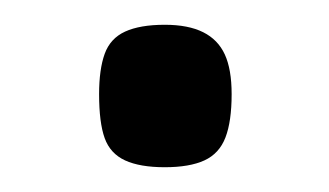

<svg xmlns="http://www.w3.org/2000/svg" viewBox="-20 -404 266 155"><path d="M113 -269Q93 -269 81 -274.5Q69 -280 64.5 -292.5Q60 -305 60 -328Q60 -348 64.5 -360.5Q69 -373 81 -378.5Q93 -384 113 -384Q132 -384 144 -378Q156 -372 161.5 -360Q167 -348 167 -328Q167 -306 162 -293Q157 -280 145 -274.5Q133 -269 113 -269Z"/></svg>

Font: Changa ExtraLight Light
Style: Regular
Weight: 300
Version: Version 3.002; ttfautohint (v1.8.2)